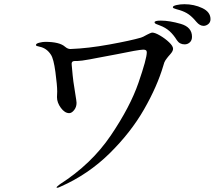

<svg xmlns="http://www.w3.org/2000/svg" viewBox="-20 -892 1040 913"><path d="M981 -801Q981 -786 970.5 -777.5Q960 -769 948 -769Q930 -769 914 -788Q895 -811 877.5 -823.5Q860 -836 834 -844Q827 -846 818 -848.5Q809 -851 805.5 -853Q802 -855 802 -858Q802 -864 819.5 -868Q837 -872 857 -872Q903 -872 942 -853.5Q981 -835 981 -801ZM893 -717Q893 -700 882.5 -690.5Q872 -681 858 -681Q834 -681 821 -701Q805 -727 786 -744Q767 -761 740 -771Q736 -773 728.5 -775.5Q721 -778 718 -780.5Q715 -783 715 -786Q715 -794 745 -794Q786 -794 839.5 -778.5Q893 -763 893 -717ZM803 -660Q803 -649 790 -634.5Q777 -620 773 -614Q772 -613 766.5 -605Q761 -597 757 -581Q728 -482 665 -372Q602 -262 501 -162.5Q400 -63 269 -5Q257 1 252 1Q249 1 249 -1Q249 -4 265 -16Q415 -112 507 -248Q599 -384 638.5 -498.5Q678 -613 678 -643Q678 -650 674 -653Q670 -656 661 -656Q636 -655 535 -634L434 -615L408 -610Q364 -602 349 -602H341H336Q318 -602 321 -583Q326 -525 329 -504Q330 -494 338 -446Q344 -410 344 -403Q344 -383 332.5 -368.5Q321 -354 309 -354Q288 -354 269.5 -379Q251 -404 251 -430L252 -457Q252 -486 243.5 -549.5Q235 -613 222 -632Q202 -663 168 -670Q166 -671 160.5 -672Q155 -673 153 -674.5Q151 -676 151 -678Q151 -685 167 -689Q183 -693 195 -693Q263 -693 289 -670Q303 -658 316 -659Q399 -662 500.5 -680.5Q602 -699 650 -713Q658 -715 679 -727Q683 -729 691.5 -733Q700 -737 704 -737Q717 -737 741 -723Q765 -709 784 -691Q803 -673 803 -660Z"/></svg>

Font: Shippori Mincho B1 Medium
Style: Regular
Weight: 500
Designer: FONTDASU
Foundry: FONTDASU / Google Inc. / but / Adobe
Version: Version 3.110; ttfautohint (v1.8.3)